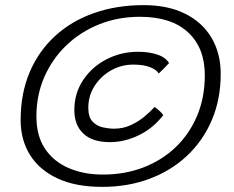

<svg xmlns="http://www.w3.org/2000/svg" viewBox="-20 -695 912 749"><path d="M379 34Q274.5 34 203.8 0.8Q133 -32.5 96.8 -91Q60.5 -149.5 60.5 -226.5Q60.5 -330 95.5 -412.8Q130.5 -495.5 194.5 -554.2Q258.5 -613 346.5 -644Q434.5 -675 540.5 -675Q635.5 -675 702.8 -641.2Q770 -607.5 805.5 -547Q841 -486.5 841 -407Q841 -308 806.5 -227Q772 -146 709.8 -87.5Q647.5 -29 563.2 2.5Q479 34 379 34ZM381.5 -14Q467 -14 539.8 -42Q612.5 -70 666 -121.5Q719.5 -173 749.2 -244Q779 -315 779 -401.5Q779 -508.5 713.5 -569Q648 -629.5 525.5 -629.5Q440.5 -629.5 367.2 -600.2Q294 -571 239 -518.2Q184 -465.5 153 -394.8Q122 -324 122 -241Q122 -164.5 156 -114.2Q190 -64 248.8 -39Q307.5 -14 381.5 -14ZM409 -140.5Q340.5 -140.5 305.2 -173.8Q270 -207 270 -265.5Q270 -331.5 304.5 -383Q339 -434.5 395.8 -463.8Q452.5 -493 518.5 -493Q561 -493 593.5 -482.2Q626 -471.5 639.5 -449Q630 -438.5 619 -427.5Q608 -416.5 599 -408Q594 -420.5 568.2 -431.8Q542.5 -443 500.5 -443Q453.5 -443 413.5 -420.5Q373.5 -398 349 -359.8Q324.5 -321.5 324.5 -274.5Q324.5 -238 341 -220.8Q357.5 -203.5 381 -198.2Q404.5 -193 424.5 -193Q460.5 -193 490.5 -207Q520.5 -221 543.8 -240.5Q567 -260 583 -277.5Q592 -272 602.2 -262.5Q612.5 -253 617 -246Q578 -195 522.2 -167.8Q466.5 -140.5 409 -140.5Z"/></svg>

Font: Grandstander ExtraLight
Style: Italic
Weight: 200
Italic angle: -15°
Designer: Tyler Finck
Foundry: Etcetera Type Co
Version: Version 1.200; ttfautohint (v1.8.3)